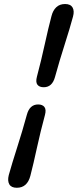

<svg xmlns="http://www.w3.org/2000/svg" viewBox="-20 -768 377 931"><path d="M246.5 -394Q233 -345 192 -345Q171 -345 161.5 -357.2Q152 -369.5 159 -396Q180 -475 197.2 -554Q214.5 -633 229.5 -689.5Q236.5 -717.5 253 -733Q269.5 -748.5 295.5 -748.5Q322 -748.5 331.8 -731.8Q341.5 -715 334 -687.5Q319 -631.5 293.8 -552.8Q268.5 -474 246.5 -394ZM110.5 -212.5Q124 -261.5 165 -261.5Q186 -261.5 195.5 -249Q205 -236.5 198 -210.5Q176.5 -131 159.2 -51.8Q142 27.5 127.5 83.5Q112.5 142.5 61.5 142.5Q35 142.5 25.2 125.8Q15.5 109 22.5 81Q38 25.5 63.2 -53.2Q88.5 -132 110.5 -212.5Z"/></svg>

Font: Fraunces 72pt SuperSoft
Style: Bold Italic
Weight: 700
Italic angle: -16°
Version: Version 1.000;[0bf87f6ff]